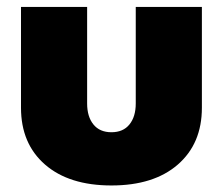

<svg xmlns="http://www.w3.org/2000/svg" viewBox="-20 -536 658 567"><path d="M309.1 11.7Q184.1 11.7 113 -50Q42 -111.8 42 -217.8V-515.6H237.3V-230.5Q237.3 -191.4 255.9 -168.5Q274.4 -145.5 309.1 -145.5Q343.8 -145.5 362.3 -168.5Q380.9 -191.4 380.9 -230.5V-515.6H576.2V-217.8Q576.2 -111.8 505.1 -50Q434.1 11.7 309.1 11.7Z"/></svg>

Font: Inter Display Black
Style: Regular
Weight: 900
Designer: Rasmus Andersson
Foundry: rsms
Version: Version 4.000;git-a52131595